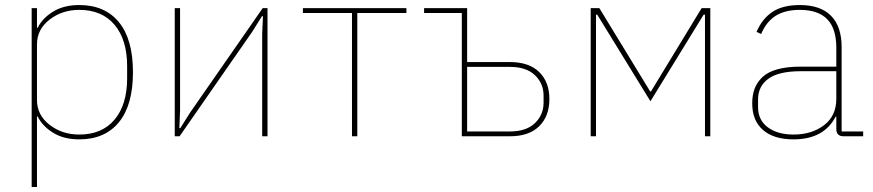

<svg xmlns="http://www.w3.org/2000/svg" viewBox="-20 -538 3447 758"><path d="M105 200.2V-505.9H126V-428.2H128.9Q146.5 -465.3 189 -491.7Q231.4 -518.1 293 -518.1Q394 -518.1 449.5 -450.4Q504.9 -382.8 504.9 -252.9Q504.9 -123 449.5 -55.4Q394 12.2 293 12.2Q231.4 12.2 189.2 -14.2Q147 -40.5 128.9 -78.1H126V200.2ZM293 -6.8Q382.8 -6.8 432.4 -65.9Q481.9 -125 481.9 -229V-276.9Q481.9 -380.9 432.4 -439.9Q382.8 -499 293 -499Q225.1 -499 175.5 -460.4Q126 -421.9 126 -362.8V-143.1Q126 -84 175.5 -45.4Q225.1 -6.8 293 -6.8Z M669.9 0V-505.9H690.9V-101.1L688 -32.2H691.9L730 -92.8L1017.1 -505.9H1036.1V0H1015.1V-404.8L1018.1 -474.1H1014.2L976.1 -413.1L689 0Z M1369.6 0V-486.8H1175.8V-505.9H1584.5V-486.8H1390.6V0Z M1803.2 0V-486.8H1654.3V-505.9H1824.2V-293H1993.2Q2068.4 -293 2108.6 -253.7Q2148.9 -214.4 2148.9 -147Q2148.9 -79.1 2108.6 -39.6Q2068.4 0 1993.2 0ZM1824.2 -19H1993.2Q2057.6 -19 2091.8 -51.8Q2126 -84.5 2126 -132.8V-160.2Q2126 -208.5 2091.8 -241.2Q2057.6 -273.9 1993.2 -273.9H1824.2Z M2312 0V-505.9H2346.2L2546.9 -176.8H2549.8L2750 -505.9H2784.2V0H2763.2V-480H2757.8L2547.9 -138.2L2337.9 -480H2333V0Z M3112.8 12.2Q3034.7 12.2 2992.2 -24.9Q2949.7 -62 2949.7 -129.9Q2949.7 -162.6 2959.2 -188Q2968.8 -213.4 2990 -233.6Q3011.2 -253.9 3049.1 -264.4Q3086.9 -274.9 3139.6 -274.9H3281.7V-349.1Q3281.7 -425.8 3245.6 -462.4Q3209.5 -499 3137.7 -499Q3080.1 -499 3043 -476.1Q3005.9 -453.1 2984.9 -403.8L2966.8 -412.1Q2988.8 -463.9 3029.5 -491Q3070.3 -518.1 3137.7 -518.1Q3219.2 -518.1 3261 -475.6Q3302.7 -433.1 3302.7 -352.1V-19H3387.7V0H3310.5Q3281.7 0 3281.7 -28.8V-77.1H3278.8Q3232.4 12.2 3112.8 12.2ZM3112.8 -6.8Q3184.6 -6.8 3233.2 -43.7Q3281.7 -80.6 3281.7 -147.9V-256.8H3140.6Q3054.7 -256.8 3013.7 -227.3Q2972.7 -197.8 2972.7 -145V-115.2Q2972.7 -64 3011.2 -35.4Q3049.8 -6.8 3112.8 -6.8Z"/></svg>

Font: Anuphan Thin
Style: Regular
Weight: 250
Designer: Mike Abbink, Paul van der Laan, Pieter van Rosmalen, Mint Tantisuwanna
Foundry: Bold Monday; Cadson Demak
Version: Version 3.002;hotconv 1.0.109;makeotfexe 2.5.65596